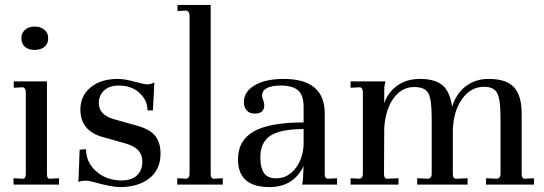

<svg xmlns="http://www.w3.org/2000/svg" viewBox="-20 -751 2212 781"><path d="M35 0V-26L72 -24Q85 -24 85 -43V-376Q85 -393 73 -396L36 -394V-420H171V-43Q171 -33 174 -28Q177 -23 184 -24L220 -26V0ZM67 -596Q67 -617 82 -630Q97 -643 121 -643Q145 -643 160.5 -630Q176 -617 176 -596Q176 -573 161 -560.5Q146 -548 121 -548Q96 -548 81.5 -560.5Q67 -573 67 -596Z M467 10Q434 10 355 -12Q342 -16 328 -16Q308 -16 299 -10L304 -142L330 -144Q330 -90 372 -53.5Q414 -17 475 -17Q515 -17 537 -37.5Q559 -58 559 -93Q559 -121 543 -139Q527 -157 489 -168L393 -195Q307 -221 307 -306Q307 -361 348.5 -395.5Q390 -430 460 -430Q489 -430 534 -417Q566 -408 580 -408Q594 -408 608 -416L602 -302H580Q580 -343 547.5 -373Q515 -403 463 -403Q425 -403 403.5 -383Q382 -363 382 -332Q382 -283 444 -266L540 -239Q590 -225 611.5 -198Q633 -171 633 -126Q633 -62 588 -26Q543 10 467 10Z M701 0V-26L738 -24Q751 -27 751 -43V-687Q751 -704 739 -708L702 -706V-731H837V-43Q837 -24 850 -24L886 -26V0Z M1076 10Q948 10 948 -103Q948 -180 1012.5 -216.5Q1077 -253 1215 -253V-316Q1215 -363 1193 -383Q1171 -403 1122 -403Q1046 -403 1046 -361Q1046 -355 1051 -343Q1055 -334 1055 -323Q1055 -289 1016 -289Q995 -289 983.5 -302Q972 -315 972 -336Q972 -378 1016 -404Q1060 -430 1134 -430Q1301 -430 1301 -289V-43Q1301 -24 1314 -24L1351 -26V0H1209Q1213 -17 1213 -37L1215 -76Q1174 10 1076 10ZM1106 -26Q1150 -26 1181 -65Q1212 -104 1215 -162V-226Q1121 -226 1080 -199Q1039 -172 1039 -111Q1039 -66 1055.5 -45Q1072 -24 1106 -26Z M1406 0V-26L1443 -24Q1456 -27 1456 -43V-376Q1456 -395 1443 -396L1406 -394V-420H1548Q1543 -403 1543 -386V-331Q1558 -376 1596.5 -403Q1635 -430 1688 -430Q1748 -430 1779 -405Q1810 -380 1819 -317Q1836 -371 1875 -400.5Q1914 -430 1968 -430Q2039 -430 2070.5 -396.5Q2102 -363 2102 -288V-43Q2102 -24 2115 -24L2152 -26V0H1957V-26L2003 -24Q2016 -27 2016 -43V-270Q2016 -352 2001 -375Q1986 -398 1949 -398Q1896 -398 1860.5 -349.5Q1825 -301 1822 -223V-43Q1822 -24 1835 -24L1882 -26V0H1677V-26L1723 -24Q1736 -27 1736 -43V-272Q1736 -346 1722.5 -371.5Q1709 -397 1665 -397Q1614 -397 1581 -351.5Q1548 -306 1543 -231L1542 -43Q1542 -24 1555 -24L1601 -26V0Z"/></svg>

Font: UnnaRegular
Style: Regular
Weight: 400
Designer: Jorge de Buen Unna
Foundry: Omnibus-Type
Version: Version 2.008;hotconv 1.0.109;makeotfexe 2.5.65596